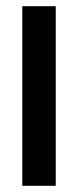

<svg xmlns="http://www.w3.org/2000/svg" viewBox="-20 -600 254 620"><path d="M52 0V-580H160V0Z"/></svg>

Font: Orbitron
Style: Regular
Weight: 500
Designer: Matt McInerney
Foundry: Matt McInerney
Version: 1.000